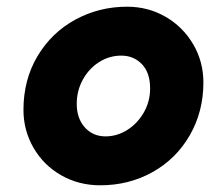

<svg xmlns="http://www.w3.org/2000/svg" viewBox="-20 -541 627 573"><path d="M359 -521Q422 -521 474 -491Q526 -461 556.5 -409Q587 -357 587 -295Q587 -208 546.5 -137.5Q506 -67 435.5 -27.5Q365 12 279 12Q215 12 162.5 -18Q110 -48 80 -100Q50 -152 50 -213Q50 -303 92 -373.5Q134 -444 205 -482.5Q276 -521 359 -521ZM295 -134Q329 -134 359.5 -153Q390 -172 409 -205Q428 -238 428 -277Q428 -324 403.5 -349.5Q379 -375 342 -375Q306 -375 275.5 -355.5Q245 -336 227 -303Q209 -270 209 -231Q209 -188 233 -161Q257 -134 295 -134Z"/></svg>

Font: Arvo
Style: Bold Italic
Weight: 700
Italic angle: -13°
Designer: Anton Koovit (Cyrillic Expansion: Cyreal)
Foundry: Anton Koovit, Yassin Baggar
Version: Version 3.000